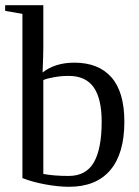

<svg xmlns="http://www.w3.org/2000/svg" viewBox="-20 -714 540 744"><path d="M374 -242.2Q374 -332 342.8 -376Q311.5 -419.9 246.1 -419.9Q217.3 -419.9 189 -414.8Q160.6 -409.7 147.9 -403.8V-40Q189 -32.2 246.1 -32.2Q313.5 -32.2 343.8 -85Q374 -137.7 374 -242.2ZM66.9 -660.2 0 -671.9V-693.8H147.9V-529.8Q147.9 -503.4 145 -433.1Q193.8 -471.2 268.1 -471.2Q361.8 -471.2 411.9 -414.3Q461.9 -357.4 461.9 -242.2Q461.9 -118.7 407 -54.4Q352.1 9.8 248 9.8Q206.1 9.8 155.5 0.5Q105 -8.8 66.9 -23.9Z"/></svg>

Font: Tinos
Style: Regular
Weight: 400
Designer: Steve Matteson
Foundry: Monotype Imaging Inc.
Version: Version 1.23